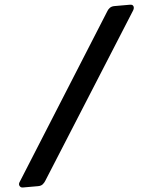

<svg xmlns="http://www.w3.org/2000/svg" viewBox="-110 -835 771 967"><g transform="rotate(-5 275.0 -351.0)"><path d="M-34 84Q-45 84 -50 74.5Q-55 65 -47 54L467 -763Q471 -771 480.5 -778.5Q490 -786 505 -786H584Q597 -786 600.5 -777Q604 -768 597 -756L81 61Q77 68 68 76Q59 84 43 84Z"/></g></svg>

Font: Rubik Light SemiBold
Style: Italic
Weight: 600
Italic angle: -12°
Version: Version 2.104